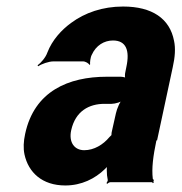

<svg xmlns="http://www.w3.org/2000/svg" viewBox="-20 -558 556 588"><path d="M461 -128 509 -352C516 -383 518 -410 513 -433C500 -501 446 -538 357 -538C294 -538 240 -519 198 -488C169 -467 140 -436 125 -397C120 -382 105 -365 95 -358L97 -355C107 -362 129 -370 144 -370H234C242 -370 252 -364 254 -359L256 -361C255 -366 257 -383 261 -390C274 -419 299 -434 326 -434C366 -434 378 -404 367 -353L364 -338C362 -331 362 -318 365 -314L369 -317C367 -321 355 -323 349 -323H307C190 -323 85 -279 57 -148C52 -125 51 -104 55 -85C67 -30 109 10 180 10C230 10 271 -11 301 -40C305 -44 311 -50 313 -54L309 -55C307 -51 307 -43 307 -37C307 -26 308 -16 310 -7C311 -5 307 1 306 3L309 5C310 3 315 0 318 0H445C447 0 447 2 448 3L451 1C450 0 450 -2 450 -4C450 -5 453 -7 451 -7L448 -10C444 -43 449 -80 459 -128ZM198 -159C211 -218 253 -240 300 -240H322C333 -240 353 -246 360 -253L357 -256C348 -249 338 -225 335 -211L324 -162C323 -159 320 -145 322 -143L326 -146C324 -148 318 -141 315 -138C296 -115 268 -98 238 -98C208 -98 190 -122 198 -159Z"/></svg>

Font: Asimov
Style: EdgeExtremeIt
Weight: 500
Designer: Google
Version: Version 2.000980: 2014